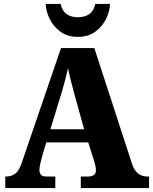

<svg xmlns="http://www.w3.org/2000/svg" viewBox="-20 -959 780 979"><path d="M7 0V-59H13Q37 -59 56.5 -72.5Q76 -86 91 -129L291 -714H461L653 -124Q664 -90 684 -74.5Q704 -59 730 -59H740V0H392V-59H430Q445 -59 457 -65.5Q469 -72 469 -91Q469 -105 465 -119.5Q461 -134 459 -141L430 -233H216L194 -159Q191 -147 186 -127Q181 -107 181 -92Q181 -77 188.5 -68Q196 -59 216 -59H262V0ZM237 -300H409L356 -491Q349 -519 341 -549Q333 -579 327 -611Q312 -547 296 -493ZM377 -771Q324 -771 288 -797.5Q252 -824 233 -863Q214 -902 213 -939H289Q297 -903 320 -887Q343 -871 377 -871Q412 -871 435 -887Q458 -903 466 -939H541Q540 -902 521 -863Q502 -824 466 -797.5Q430 -771 377 -771Z"/></svg>

Font: Noto Serif Lao SemiCondensed Black
Style: Regular
Weight: 900
Width: 4
Designer: Monotype Design Team
Foundry: Monotype Imaging Inc.
Version: Version 2.003; ttfautohint (v1.8.4.7-5d5b)